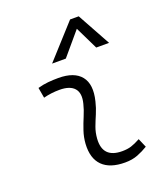

<svg xmlns="http://www.w3.org/2000/svg" viewBox="-146 -897 877 1008"><g transform="rotate(-20 293.0 -392.5)"><path d="M487.3 -81.1 508.8 -31.2Q481 -14.2 450.2 -2.2Q419.4 9.8 379.4 9.8Q294.9 9.8 253.4 -31.7Q211.9 -73.2 216.8 -153.3Q219.2 -189.9 231 -224.6Q242.7 -259.3 256.6 -292Q270.5 -324.7 277.8 -355Q292 -410.2 267.6 -438.5Q243.2 -466.8 184.6 -466.8Q138.2 -466.8 95.2 -455.6L85 -513.7Q113.8 -522 142.6 -524.7Q171.4 -527.3 200.2 -527.3Q289.1 -527.3 326.4 -480.7Q363.8 -434.1 341.8 -345.2Q333.5 -310.5 320.6 -280.5Q307.6 -250.5 296.6 -221.2Q285.6 -191.9 283.2 -157.7Q275.9 -51.3 385.3 -51.3Q414.1 -51.3 435.8 -58.1Q457.5 -64.9 487.3 -81.1ZM412.1 -794.9 514.2 -609.4H442.4L380.4 -736.8L272.5 -609.4H195.8L363.8 -794.9Z"/></g></svg>

Font: Cascadia Code Light
Style: Italic
Weight: 300
Italic angle: -10°
Monospace: yes
Designer: Aaron Bell
Foundry: Saja Typeworks
Version: Version 2404.023; ttfautohint (v1.8.4)